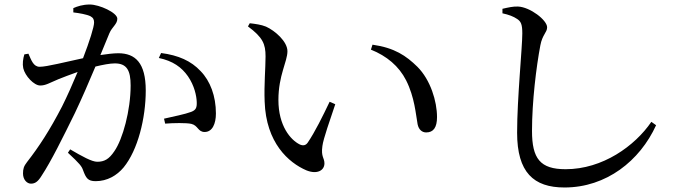

<svg xmlns="http://www.w3.org/2000/svg" viewBox="-20 -789 3040 851"><path d="M684 -532C746 -519 785 -491 813 -451C842 -409 851 -364 852 -337C853 -311 848 -301 827 -293C801 -283 746 -272 707 -263L712 -241C747 -244 806 -245 828 -240C858 -233 857 -204 887 -204C921 -204 937 -240 937 -286C937 -363 912 -430 869 -474C827 -519 771 -544 694 -554ZM305 -734C331 -731 365 -725 381 -717C394 -710 397 -701 397 -689C397 -670 377 -606 348 -531C272 -515 188 -493 156 -493C128 -493 119 -522 106 -551L88 -548C82 -529 79 -506 83 -487C91 -452 131 -410 158 -410C183 -410 198 -421 239 -438C259 -446 290 -458 324 -470C302 -417 278 -363 255 -317C200 -211 153 -139 100 -71C85 -52 82 -40 82 -20C82 8 100 25 117 25C135 25 148 17 165 -11C206 -73 259 -180 312 -288C342 -351 375 -427 403 -494C436 -502 467 -508 489 -508C542 -508 559 -477 559 -410C559 -300 524 -172 487 -119C463 -83 442 -72 411 -72C387 -72 344 -96 291 -127L281 -112C334 -63 342 -52 348 -35C361 0 369 14 404 14C455 14 498 -11 528 -47C591 -124 626 -265 626 -388C626 -510 580 -553 504 -553C482 -553 452 -549 425 -545L465 -642C477 -670 500 -682 500 -706C500 -733 420 -769 378 -769C347 -769 323 -761 305 -753Z M1157 -539C1157 -487 1150 -413 1153 -339C1159 -156 1259 -68 1338 -34C1385 -15 1418 -33 1418 -65C1418 -90 1402 -93 1409 -142C1413 -174 1443 -258 1466 -327L1441 -338C1411 -275 1376 -204 1344 -157C1335 -144 1323 -142 1308 -149C1268 -169 1214 -231 1214 -346C1214 -455 1254 -516 1254 -562C1254 -605 1199 -653 1159 -671C1137 -680 1112 -683 1087 -686L1079 -672C1145 -623 1157 -594 1157 -539ZM1624 -569C1694 -541 1748 -496 1780 -433C1818 -358 1823 -281 1831 -238C1836 -214 1851 -202 1869 -202C1901 -202 1917 -224 1917 -270C1917 -340 1888 -435 1830 -493C1780 -542 1729 -577 1631 -591Z M2207 -730C2235 -724 2256 -716 2272 -705C2289 -694 2295 -681 2295 -641C2295 -578 2272 -353 2272 -201C2272 -25 2345 42 2482 42C2667 42 2816 -76 2888 -234L2867 -249C2794 -142 2651 -39 2487 -39C2374 -39 2338 -86 2338 -209C2338 -339 2357 -493 2375 -588C2384 -636 2405 -645 2405 -668C2405 -700 2329 -758 2276 -760C2255 -761 2233 -756 2207 -750Z"/></svg>

Font: Noto Serif HK Medium
Style: Regular
Weight: 500
Designer: Ryoko NISHIZUKA 西塚涼子 (kana & ideographs); Frank Grießhammer (Latin, Greek & Cyrillic); Wenlong ZHANG 张文龙 (bopomofo); San
Foundry: Adobe
Version: Version 2.001;hotconv 1.1.0;makeotfexe 2.6.0